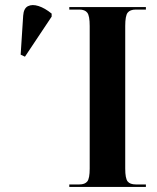

<svg xmlns="http://www.w3.org/2000/svg" viewBox="-20 -742 623 762"><path d="M255 0V-10H295Q317 -10 326.5 -22Q336 -34 336 -73V-639Q336 -679 326.5 -691.5Q317 -704 295 -704H255V-714H559V-704H519Q496 -704 486.5 -691.5Q477 -679 477 -639V-73Q477 -34 486.5 -22Q496 -10 519 -10H559V0ZM79 -517 62 -525 72 -680Q74 -709 91 -717.5Q108 -726 133 -718Q158 -710 185 -688V-676Z"/></svg>

Font: Noto Serif Display Condensed
Style: Bold
Weight: 700
Width: 3
Designer: Monotype Design Team
Foundry: Monotype Imaging Inc.
Version: Version 2.009